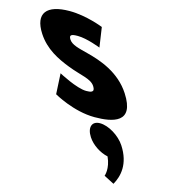

<svg xmlns="http://www.w3.org/2000/svg" viewBox="-303 -631 975 1085"><g transform="rotate(15 184.5 -88.5)"><path d="M299.9 40C349.9 40 415.8 80 448.2 130C508.4 223 490.7 299 461.4 351L401.3 320C401.3 320 419.1 275 389 210C345.2 201 296.1 170 270.2 130C237.8 80 251.9 40 299.9 40ZM-29.5 -528C-164.5 -528 -214.6 -468 -146.6 -363C-96.7 -286 -21.4 -250 48.1 -223C125.5 -193 183.4 -190 207.4 -153C229.4 -119 201.4 -116 176.4 -116C119.4 -116 11.1 -175 11.1 -175L17.5 -54C17.5 -54 136.2 15 260.2 15C365.2 15 487.7 -9 389.9 -160C321.9 -265 209.2 -303 127.6 -324C74.6 -338 33.4 -346 15.9 -373C0.4 -397 11.8 -404 50.8 -404C104.8 -404 185.5 -372 185.5 -372L168.4 -488C168.4 -488 69.5 -528 -29.5 -528Z"/></g></svg>

Font: Hussar
Style: BdOpOblSeven
Weight: 700
Foundry: Cannot Into Space Fonts
Version: Version 2.00